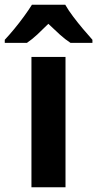

<svg xmlns="http://www.w3.org/2000/svg" viewBox="-64 -786 408 806"><path d="M211 0H68V-547H211ZM210 -766Q223 -743 243 -716.5Q263 -690 284.5 -664.5Q306 -639 324 -619V-606H232Q209 -621 186.5 -641.5Q164 -662 139 -686Q114 -661 92.5 -641Q71 -621 49 -606H-44V-619Q-26 -638 -4.5 -664Q17 -690 37 -717.5Q57 -745 70 -766Z"/></svg>

Font: Noto Sans Lao UI SemCond
Style: Bold
Weight: 700
Width: 4
Designer: Monotype Design Team
Foundry: Monotype Imaging Inc.
Version: Version 2.000; ttfautohint (v1.8.4.7-5d5b)